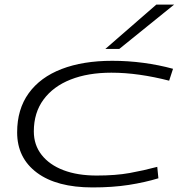

<svg xmlns="http://www.w3.org/2000/svg" viewBox="-20 -810 791 840"><path d="M385 10Q228 10 141.5 -54.5Q55 -119 55 -231Q55 -332 105.5 -402Q156 -472 249.5 -508Q343 -544 471 -544Q540 -544 607.5 -535Q675 -526 737 -509L720 -457Q654 -474 590.5 -483Q527 -492 467 -492Q365 -492 289 -462Q213 -432 170.5 -374.5Q128 -317 128 -235Q128 -176 162 -132.5Q196 -89 257.5 -65.5Q319 -42 403 -42Q486 -42 547 -53Q608 -64 668 -80L673 -30Q614 -12 543.5 -1Q473 10 385 10ZM441 -596 664 -790H742L502 -596Z"/></svg>

Font: Georama ExtraExtended Light
Style: Italic
Weight: 300
Width: 8
Italic angle: -9°
Designer: Jean-Baptiste Levee
Foundry: Production Type
Version: Version 1.000